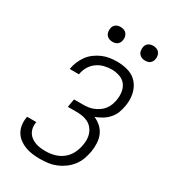

<svg xmlns="http://www.w3.org/2000/svg" viewBox="-223 -1051 1047 1173"><g transform="rotate(30 300.0 -464.5)"><path d="M252 8Q225 8 198.5 5Q172 2 147.5 -7Q123 -16 102.5 -31Q82 -46 69 -67.5Q56 -89 52 -115.5Q48 -142 53 -169L54 -176H119L118 -171Q115 -152 118 -134Q121 -116 130 -101.5Q139 -87 153.5 -76.5Q168 -66 185 -60Q202 -54 220.5 -52Q239 -50 257 -50Q288 -50 319 -58.5Q350 -67 376 -87.5Q402 -108 416.5 -137.5Q431 -167 436 -197Q440 -218 439.5 -239Q439 -260 432 -279Q425 -298 412 -313Q399 -328 381.5 -337Q364 -346 343.5 -349.5Q323 -353 302 -353H239L249 -411H312Q330 -411 349 -413.5Q368 -416 386 -423.5Q404 -431 420.5 -442.5Q437 -454 449 -470Q461 -486 467.5 -504Q474 -522 477 -540Q482 -569 477.5 -597.5Q473 -626 456.5 -646.5Q440 -667 413 -676Q386 -685 357 -685Q331 -685 304 -678Q277 -671 254 -654Q231 -637 217 -612.5Q203 -588 199 -561L198 -559H133L134 -562Q138 -587 148.5 -612Q159 -637 175 -659Q191 -681 213.5 -697.5Q236 -714 260.5 -724.5Q285 -735 311 -739Q337 -743 362 -743Q399 -743 434 -734Q469 -725 494 -703Q519 -681 532 -648Q545 -615 545 -579Q545 -567 544 -556Q543 -545 541 -533Q537 -508 527.5 -483.5Q518 -459 500 -438.5Q482 -418 458.5 -404Q435 -390 411 -381Q437 -370 458.5 -350.5Q480 -331 491 -305Q502 -279 503.5 -248.5Q505 -218 500 -188Q495 -160 485 -132.5Q475 -105 457 -81.5Q439 -58 414.5 -40Q390 -22 363.5 -11Q337 0 308.5 4Q280 8 252 8ZM506 -833Q493 -833 482 -837.5Q471 -842 463.5 -851Q456 -860 454 -872.5Q452 -885 454 -898Q455 -906 460 -914.5Q465 -923 472.5 -928Q480 -933 488.5 -935Q497 -937 505 -937Q518 -937 529.5 -932.5Q541 -928 548 -919Q555 -910 557.5 -897.5Q560 -885 557 -872Q556 -864 551 -855.5Q546 -847 539 -842Q532 -837 523 -835Q514 -833 506 -833ZM276 -833Q263 -833 252 -837.5Q241 -842 233.5 -851Q226 -860 224 -872.5Q222 -885 224 -898Q225 -906 230 -914.5Q235 -923 242.5 -928Q250 -933 258.5 -935Q267 -937 275 -937Q288 -937 299.5 -932.5Q311 -928 318 -919Q325 -910 327.5 -897.5Q330 -885 327 -872Q326 -864 321 -855.5Q316 -847 309 -842Q302 -837 293 -835Q284 -833 276 -833Z"/></g></svg>

Font: Iosevka Light Extended
Style: Italic
Weight: 300
Width: 7
Italic angle: -9°
Monospace: yes
Designer: Belleve Invis
Foundry: Belleve Invis
Version: Version 32.5.0; ttfautohint (v1.8.4)